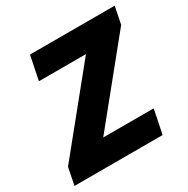

<svg xmlns="http://www.w3.org/2000/svg" viewBox="-150 -785 901 919"><g transform="rotate(-30 301.0 -325.5)"><path d="M491 0H4L23 -95L367 -519H107L134 -651H602L583 -556L239 -132H518Z"/></g></svg>

Font: TypoPRO Source Code Pro
Style: Italic
Weight: 900
Italic angle: -11°
Monospace: yes
Designer: Paul D. Hunt, Teo Tuominen
Foundry: Adobe Systems Incorporated
Version: Version 1.030;PS 1.0;hotconv 1.0.84;makeotf.lib2.5.63406